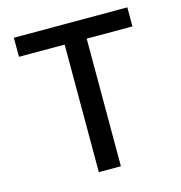

<svg xmlns="http://www.w3.org/2000/svg" viewBox="-107 -823 866 920"><g transform="rotate(-15 325.5 -363.5)"><path d="M44 -632.8H270.6V0H380V-632.8H606.9V-727.3H44Z"/></g></svg>

Font: Margiela Sans Medium
Style: Regular
Weight: 500
Designer: Stefan Endress, Andreas Faust
Version: Version 1.100;FEAKit 1.0